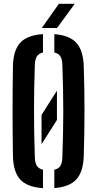

<svg xmlns="http://www.w3.org/2000/svg" viewBox="-20 -988 514 1016"><path d="M199.8 -224.7V-379.7L281.3 -508.3V-353.3ZM207.5 7.5Q124.1 2.2 87.2 -37.9Q50.3 -78 48.5 -163.3Q47.5 -229.4 47 -287.6Q46.5 -345.8 46.5 -401.4Q46.5 -457 47 -514.7Q47.5 -572.5 48.5 -637.1Q50.3 -722 87.2 -762.1Q124.1 -802.2 207.5 -807.5V-710.2Q184.8 -705 174.8 -689.1Q164.8 -673.1 164.3 -642.5Q162 -577.5 161 -518.2Q160 -459 160 -401.8Q160 -344.6 161 -284.7Q162 -224.9 164.3 -157.8Q164.8 -127 174.8 -111Q184.8 -95 207.5 -89.8ZM267.5 7.3V-89.8Q290.3 -94.9 299.9 -110.9Q309.6 -127 310.1 -157.8Q312.3 -224 313.6 -283.4Q314.9 -342.8 314.9 -400.1Q314.9 -457.3 313.6 -517Q312.3 -576.6 310.1 -642.5Q309.6 -673.1 299.9 -689.1Q290.3 -705.1 267.5 -710.2V-807.3Q347.8 -801.4 384.2 -761.2Q420.6 -721 423.2 -637.1Q425.3 -572.2 426.2 -514.4Q427.1 -456.7 427.1 -400.9Q427.1 -345.2 426.2 -287.2Q425.3 -229.2 423.2 -163.3Q420.6 -78.8 384.2 -38.8Q347.8 1.2 267.5 7.3ZM201.2 -840 291.6 -968H375.6L282 -840Z"/></svg>

Font: Big Shoulders Stencil Text Thin
Style: Regular
Weight: 100
Designer: Patric King
Foundry: XO Type Co
Version: Version 2.001